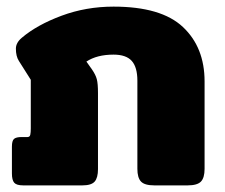

<svg xmlns="http://www.w3.org/2000/svg" viewBox="-20 -560 681 580"><path d="M16 -36V-117Q16 -135 22.5 -140.5Q29 -146 45 -146H63Q70 -146 71.5 -153Q73 -160 73 -172V-319L37 -376Q28 -390 28 -413Q28 -431 46 -446Q92 -485 166 -512.5Q240 -540 323 -540Q467 -540 532.5 -478.5Q598 -417 598 -314V-50Q598 -23 587 -11.5Q576 0 547 0H446Q417 0 406 -11.5Q395 -23 395 -50V-316Q395 -357 378 -376Q361 -395 323 -395Q273 -395 241 -374L258 -350Q269 -334 272.5 -320.5Q276 -307 276 -279V-49Q276 -23 266 -11.5Q256 0 229 0H50Q30 0 23 -8Q16 -16 16 -36Z"/></svg>

Font: Mitr SemiBold
Style: Regular
Weight: 600
Designer: Thanarat Vachiruckul
Foundry: Cadson Demak
Version: Version 1.003